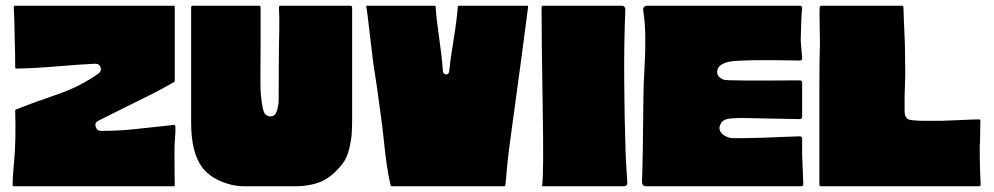

<svg xmlns="http://www.w3.org/2000/svg" viewBox="-20 -649 3464 669"><path d="M588 -132Q588 -120 588 -88.5Q588 -57 588.5 -29.5Q589 -2 589 -4Q589 0 586 0H28Q24 0 24 -4Q24 -33 29 -85Q36 -156 33 -263V-264Q33 -266 35 -267Q86 -288 188 -323Q261 -349 322 -392Q334 -400 331 -413Q327 -427 312 -427Q266 -425 182 -418Q98 -411 37 -410Q33 -410 33 -414Q33 -438 32.5 -466Q32 -494 31 -523.5Q30 -553 30 -575Q29 -602 28 -625Q28 -629 31 -629H585Q589 -629 589 -625V-367Q589 -365 588 -364Q543 -338 504 -318.5Q465 -299 413 -273.5Q361 -248 322 -228Q309 -221 313.5 -207Q318 -193 331 -193Q377 -193 410.5 -195.5Q444 -198 495.5 -204Q547 -210 588 -214Q590 -212 591 -210Q592 -192 590 -169Q588 -146 588 -132Z M1096 -15Q1055 1 999 0H831Q789 0 747 -18.5Q705 -37 683 -68Q646 -119 646 -222V-306V-622Q646 -629 651 -629H883Q888 -629 888 -622Q888 -567 888 -512Q888 -501 888 -470Q888 -439 887.5 -411.5Q887 -384 887.5 -356.5Q888 -329 889 -320Q894 -260 905 -250Q916 -242 925 -243.5Q934 -245 939 -251Q944 -258 946.5 -268.5Q949 -279 950 -286Q951 -293 951 -308.5Q951 -324 951 -328Q951 -343 951.5 -429.5Q952 -516 953 -536Q954 -585 952 -622Q952 -629 957 -629H1201Q1207 -629 1207 -622V-242Q1207 -204 1205.5 -182.5Q1204 -161 1196.5 -129.5Q1189 -98 1173 -78Q1136 -31 1096 -15Z M1579 -629H1816Q1821 -629 1820 -624Q1806 -512 1757 -154Q1748 -90 1741 -4Q1740 0 1737 0H1345Q1341 0 1341 -3Q1333 -37 1327.5 -76Q1322 -115 1317 -163.5Q1312 -212 1308 -238Q1292 -360 1286 -394Q1281 -420 1270 -517.5Q1259 -615 1256 -627Q1256 -628 1256.5 -628.5Q1257 -629 1258 -629H1494Q1498 -629 1498 -625Q1500 -587 1510 -518.5Q1520 -450 1523 -404Q1523 -396 1528 -392Q1533 -388 1538.5 -390.5Q1544 -393 1545 -400Q1549 -441 1560.5 -510.5Q1572 -580 1575 -625Q1576 -629 1579 -629Z M1871 -629H2148Q2152 -629 2155.5 -625.5Q2159 -622 2159 -617Q2154 -503 2155 -368Q2156 -233 2159 -151Q2160 -89 2166 -12Q2166 -7 2163 -3.5Q2160 0 2155 0H1872Q1868 0 1869 -4Q1875 -40 1871 -272Q1867 -518 1867 -625Q1868 -626 1871 -629Z M2775 -166Q2775 -142 2775 -110L2779 -8Q2779 0 2771 0H2230Q2224 0 2220.5 -4Q2217 -8 2217 -14Q2220 -91 2222 -316Q2222 -345 2225.5 -408.5Q2229 -472 2228.5 -520.5Q2228 -569 2221 -614Q2220 -620 2224 -624.5Q2228 -629 2234 -629H2767Q2773 -629 2775 -623V-622Q2775 -621 2773 -598Q2772 -589 2770 -508L2775 -446Q2775 -438 2766 -438Q2578 -442 2527 -435Q2482 -428 2479 -401Q2477 -380 2503 -371Q2515 -367 2766 -369Q2775 -369 2775 -361V-278Q2775 -270 2775 -259Q2775 -248 2775 -242Q2775 -234 2766 -234Q2745 -234 2659.5 -236Q2574 -238 2562 -238Q2559 -238 2551 -237.5Q2543 -237 2537 -237Q2531 -237 2523 -236Q2515 -235 2509.5 -233Q2504 -231 2498.5 -227Q2493 -223 2491 -217Q2482 -200 2493 -186.5Q2504 -173 2523 -169Q2526 -167 2564.5 -167.5Q2603 -168 2635 -169Q2667 -170 2710 -172Q2753 -174 2766 -174Q2775 -174 2775 -166Z M3394 -100Q3394 -93 3394.5 -69.5Q3395 -46 3396 -26.5Q3397 -7 3397 -7Q3397 0 3391 0H2840Q2835 0 2835 -7V-23Q2835 -24 2835 -24Q2835 -26 2835 -28V-340Q2835 -455 2837 -496Q2837 -531 2836 -565Q2835 -605 2836 -623Q2837 -629 2842 -629H3123Q3128 -629 3128 -622Q3128 -608 3133 -495Q3133 -491 3134 -413Q3135 -399 3133 -347Q3131 -295 3132 -288Q3132 -282 3132 -274.5Q3132 -267 3132 -261Q3132 -255 3133.5 -248.5Q3135 -242 3139 -238Q3142 -232 3159.5 -230Q3177 -228 3205 -228Q3233 -228 3233 -228Q3246 -227 3310 -230Q3374 -233 3392 -233Q3397 -232 3396 -227Q3396 -226 3395.5 -199Q3395 -172 3395 -164Q3393 -141 3394 -100Z"/></svg>

Font: Cubao Free 
Style: Regular
Weight: 400
Designer: Aaron Amar
Version: Version 001.001